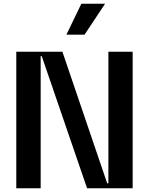

<svg xmlns="http://www.w3.org/2000/svg" viewBox="-20 -1003 794 1023"><path d="M686.8 -727.3V0H443.9L202.4 -703.8H196.7V0H66.8V-727.3H312.5L551.1 -26.3H557.5V-727.3ZM333.8 -818.2 413.4 -983H539.8L430.4 -818.2Z"/></svg>

Font: Riot Sans
Style: Regular
Weight: 400
Designer: Rasmus Andersson
Foundry: rsms
Version: Version 3.005